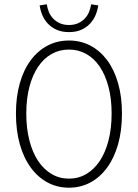

<svg xmlns="http://www.w3.org/2000/svg" viewBox="-20 -859 640 891"><path d="M300 12Q246 12 201 -12Q156 -36 123 -81Q90 -126 72 -189.5Q54 -253 54 -332Q54 -410 72 -473Q90 -536 123 -580Q156 -624 201 -647.5Q246 -671 300 -671Q354 -671 399 -647.5Q444 -624 477 -580Q510 -536 528 -473Q546 -410 546 -332Q546 -253 528 -189.5Q510 -126 477 -81Q444 -36 399 -12Q354 12 300 12ZM300 -30Q344 -30 380.5 -51.5Q417 -73 443 -112Q469 -151 483.5 -207Q498 -263 498 -332Q498 -401 483.5 -456Q469 -511 443 -549.5Q417 -588 380.5 -608.5Q344 -629 300 -629Q256 -629 219.5 -608.5Q183 -588 157 -549.5Q131 -511 116.5 -456Q102 -401 102 -332Q102 -263 116.5 -207Q131 -151 157 -112Q183 -73 219.5 -51.5Q256 -30 300 -30ZM300 -710Q267 -710 242.5 -721Q218 -732 201.5 -750Q185 -768 176 -790Q167 -812 164 -834L197 -839Q200 -820 207 -803Q214 -786 227 -772.5Q240 -759 258 -751Q276 -743 300 -743Q324 -743 342 -751Q360 -759 373 -772.5Q386 -786 393 -803Q400 -820 403 -839L436 -834Q433 -812 424 -790Q415 -768 398.5 -750Q382 -732 357.5 -721Q333 -710 300 -710Z"/></svg>

Font: Source Code Pro Light
Style: Regular
Weight: 300
Monospace: yes
Designer: Paul D. Hunt, Teo Tuominen
Foundry: Adobe Systems Incorporated
Version: Version 2.030;PS 1.000;hotconv 16.6.51;makeotf.lib2.5.65220